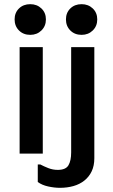

<svg xmlns="http://www.w3.org/2000/svg" viewBox="-20 -752 540 920"><path d="M185 -526V-16H74V-526ZM173 36Q190 45 211.5 53.5Q233 62 257 62Q295 62 308 40Q321 18 321 -22V-526H432V6Q432 42 419.5 68.5Q407 95 384.5 113Q362 131 332 139.5Q302 148 267 148Q241 148 211 141.5Q181 135 161 120V36ZM125 -732Q157 -732 178.5 -711.5Q200 -691 200 -659Q200 -627 178.5 -606Q157 -585 125 -585Q92 -585 71 -606Q50 -627 50 -659Q50 -691 71 -711.5Q92 -732 125 -732ZM371 -732Q403 -732 424.5 -711.5Q446 -691 446 -659Q446 -627 424.5 -606Q403 -585 371 -585Q338 -585 317 -606Q296 -627 296 -659Q296 -691 317 -711.5Q338 -732 371 -732Z"/></svg>

Font: D2Coding ligature
Style: Bold
Weight: 700
Monospace: yes
Designer: Yong-Rak Park; Jeong-Hwan Yoon; Sang-Min Lee;
Foundry: NHN Corporation
Version: Version 1.3.2; Build 20180524